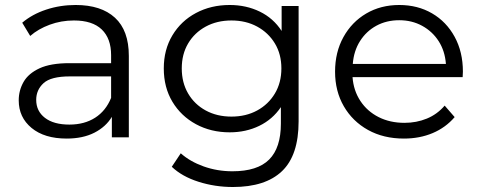

<svg xmlns="http://www.w3.org/2000/svg" viewBox="-20 -550 1920 769"><path d="M428 0V-82Q404 -42 358 -18.5Q312 5 247 5Q158 5 106.5 -37.5Q55 -80 55 -148Q55 -188 74.5 -222Q94 -256 138.5 -276.5Q183 -297 258 -297H425V-329Q425 -396 387.5 -432Q350 -468 276 -468Q225 -468 179 -451Q133 -434 101 -406L69 -459Q109 -493 165 -511.5Q221 -530 283 -530Q385 -530 440.5 -479Q496 -428 496 -326V0ZM425 -158V-244H260Q184 -244 154.5 -217Q125 -190 125 -150Q125 -105 160 -78Q195 -51 258 -51Q318 -51 361 -78.5Q404 -106 425 -158Z M913 199Q841 199 775 178Q709 157 668 118L704 64Q741 97 795.5 116.5Q850 136 911 136Q1011 136 1058 89Q1105 42 1105 -55V-121Q1072 -72 1018.5 -46Q965 -20 900 -20Q825 -20 765 -52.5Q705 -85 670.5 -142.5Q636 -200 636 -276Q636 -351 670.5 -408.5Q705 -466 765 -498Q825 -530 900 -530Q966 -530 1020.5 -503.5Q1075 -477 1108 -426V-526H1176V-64Q1176 72 1109.5 135.5Q1043 199 913 199ZM907 -83Q965 -83 1010 -107.5Q1055 -132 1081 -175.5Q1107 -219 1107 -276Q1107 -333 1081 -376Q1055 -419 1010 -443.5Q965 -468 907 -468Q849 -468 804 -443.5Q759 -419 733.5 -376Q708 -333 708 -276Q708 -219 733.5 -175.5Q759 -132 804 -107.5Q849 -83 907 -83Z M1598 5Q1516 5 1454 -29.5Q1392 -64 1357 -124.5Q1322 -185 1322 -263Q1322 -341 1355.5 -401.5Q1389 -462 1447 -496Q1505 -530 1579 -530Q1653 -530 1710.5 -496.5Q1768 -463 1801 -402.5Q1834 -342 1834 -263Q1834 -258 1833.5 -252.5Q1833 -247 1833 -241H1392Q1396 -187 1423.5 -145.5Q1451 -104 1496.5 -81Q1542 -58 1600 -58Q1648 -58 1689.5 -75Q1731 -92 1761 -127L1801 -81Q1765 -39 1713 -17Q1661 5 1598 5ZM1393 -294H1766Q1762 -346 1737 -385Q1712 -424 1671 -446.5Q1630 -469 1579 -469Q1528 -469 1487.5 -447Q1447 -425 1422 -385.5Q1397 -346 1393 -294Z"/></svg>

Font: Montserrat
Style: Regular
Weight: 400
Designer: Julieta Ulanovsky
Foundry: Julieta Ulanovsky
Version: Version 9.000; ttfautohint (v1.8.4.7-5d5b)